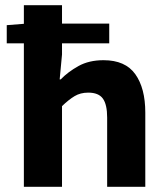

<svg xmlns="http://www.w3.org/2000/svg" viewBox="-20 -720 640 740"><path d="M72 0V-700H219V-510L210 -414H214Q242 -443 282.5 -465.5Q323 -488 379 -488Q463 -488 501.5 -434Q540 -380 540 -286V0H393V-267Q393 -317 376.5 -340Q360 -363 320 -363Q290 -363 267.5 -349.5Q245 -336 219 -311V0ZM6 -553V-623L82 -629H401V-553Z"/></svg>

Font: Source Code Pro ExtraLight
Style: Bold
Weight: 700
Monospace: yes
Version: Version 1.018;hotconv 1.0.116;makeotfexe 2.5.65601